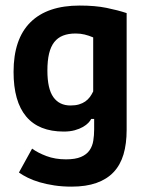

<svg xmlns="http://www.w3.org/2000/svg" viewBox="-20 -489 540 698"><path d="M440.4 -17.1Q440.4 33.7 429 72.3Q417.5 110.8 393.1 136.7Q368.7 162.6 330.8 176Q293 189.5 240.2 189.5Q206.5 189.5 177.5 185.1Q148.4 180.7 124.3 173.6Q100.1 166.5 81.3 157.2Q62.5 147.9 48.8 138.2L96.7 51.3Q117.2 66.4 148.9 78.4Q180.7 90.3 219.7 90.3Q253.9 90.3 274.4 81.5Q294.9 72.8 305.4 57.6Q315.9 42.5 319.1 22.7Q322.3 2.9 322.3 -19V-56.6H311.5Q308.6 -50.3 301.3 -42.5Q293.9 -34.7 281.7 -27.6Q269.5 -20.5 252 -15.6Q234.4 -10.7 211.9 -10.7Q121.1 -10.7 75.2 -65.4Q29.3 -120.1 29.3 -227.5Q29.3 -347.2 90.6 -408Q151.9 -468.8 269.5 -468.8Q326.2 -468.8 367.2 -460.4Q408.2 -452.1 440.4 -441.4ZM236.3 -105.5Q253.9 -105.5 267.1 -109.4Q280.3 -113.3 290 -120.1Q299.8 -127 306.6 -136.2Q313.5 -145.5 318.8 -156.7V-353Q302.7 -359.9 287.6 -363.5Q272.5 -367.2 254.9 -367.2Q228.5 -367.2 209.2 -359.6Q189.9 -352.1 177.2 -335.9Q164.6 -319.8 158.4 -294.2Q152.3 -268.6 152.3 -232.4Q152.3 -166 174.1 -135.7Q195.8 -105.5 236.3 -105.5Z"/></svg>

Font: PT Astra Sans
Style: Bold
Weight: 700
Designer: A.Korolkova, I. Chaeva
Foundry: ParaType Ltd
Version: Version 1.001; ttfautohint (v1.6)